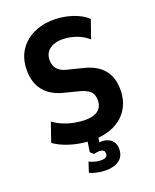

<svg xmlns="http://www.w3.org/2000/svg" viewBox="-166 -809 889 1104"><g transform="rotate(-20 279.0 -257.5)"><path d="M278 11Q235 11 192 3Q149 -5 111 -20Q73 -35 45 -55L85 -171Q111 -152 143.5 -138.5Q176 -125 210.5 -118.5Q245 -112 277 -112Q326 -112 353.5 -132.5Q381 -153 381 -195Q381 -218 373 -233.5Q365 -249 348 -259.5Q331 -270 306 -277L212 -301Q133 -321 94.5 -370Q56 -419 56 -495Q56 -562 86.5 -611.5Q117 -661 172.5 -688.5Q228 -716 300 -716Q340 -716 378 -707.5Q416 -699 448 -684Q480 -669 503 -647L464 -536Q433 -564 391 -578.5Q349 -593 308 -593Q275 -593 250.5 -582.5Q226 -572 212.5 -552.5Q199 -533 199 -504Q199 -471 217.5 -450Q236 -429 272 -420L364 -397Q445 -378 484.5 -330.5Q524 -283 524 -208Q524 -141 493.5 -91.5Q463 -42 407.5 -15.5Q352 11 278 11ZM287 201Q263 201 235.5 195.5Q208 190 190 180L210 119Q226 127 243.5 132Q261 137 281 137Q301 137 311 130.5Q321 124 321 109Q321 96 312 90Q303 84 288 84Q281 84 271.5 85.5Q262 87 255 89L235 71L249 -20H315L303 59L273 45Q281 40 293.5 38Q306 36 322 36Q344 36 362 44.5Q380 53 390.5 69.5Q401 86 401 111Q401 140 387.5 160Q374 180 348 190.5Q322 201 287 201Z"/></g></svg>

Font: Nunito Sans 10pt Condensed ExtraBold
Style: Regular
Weight: 800
Width: 3
Designer: Vernon Adams
Foundry: Vernon Adams
Version: Version 3.101;gftools[0.9.27]